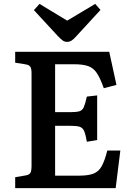

<svg xmlns="http://www.w3.org/2000/svg" viewBox="-20 -966 686 986"><path d="M58 0V-56L111 -65Q130 -68 136 -78Q142 -88 142 -116V-589Q142 -614 135.5 -623.5Q129 -633 109 -636L58 -644V-700H541L578 -530L513 -513Q495 -564 477.5 -590.5Q460 -617 433 -626.5Q406 -636 360 -636H263V-390H340Q372 -390 387.5 -394.5Q403 -399 410.5 -416Q418 -433 426 -470L479 -476V-247L426 -238Q420 -274 412.5 -292Q405 -310 389 -315Q373 -320 340 -320H263V-64H387Q434 -64 460.5 -74.5Q487 -85 502.5 -113Q518 -141 531 -193H598L574 0ZM324 -751Q312 -751 302 -758Q292 -765 276 -782L154 -914L183 -946L325 -860L469 -946L496 -915L370 -778Q359 -765 348 -758Q337 -751 324 -751Z"/></svg>

Font: Literata Medium
Style: Regular
Weight: 500
Designer: Latin by Veronika Burian and Jose Scaglione. Greek by Irene Vlachou. Cyrillic by Vera Evstafieva.
Foundry: TypeTogether
Version: Version 3.103; ttfautohint (v1.8.4.7-5d5b);gftools[0.9.29]